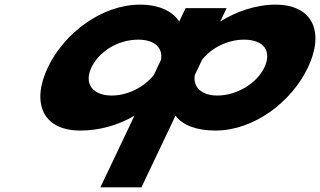

<svg xmlns="http://www.w3.org/2000/svg" viewBox="-20 -548 1380 828"><path d="M1120 -257C1086.3 -186 998.4 -136 917.3 -136C850.4 -136 811.2 -171.1 820.1 -224.3L851.4 -290.1C892.1 -342.2 962.3 -377 1031.9 -377C1119 -377 1153.3 -327 1120 -257ZM186.3 -257C115 -107 162 15 326.1 15C409.6 15 489.5 -8 559.8 -49L412.9 260H589.9L736.8 -49C768.1 -8 826.2 15 909.6 15C1073.7 15 1236.7 -107 1308 -257C1379.4 -407 1331.9 -528 1167.8 -528C1083.1 -528 995.8 -497 929.8 -455L957.4 -513H955.4H782.4H780.4L752.8 -455C726.8 -497 669 -528 584.3 -528C420.2 -528 257.7 -407 186.3 -257ZM374.3 -257C407.6 -327 489.5 -377 576.6 -377C646.2 -377 683.3 -342.2 674.4 -290.1L643.1 -224.3C601.5 -171.1 528.9 -136 462 -136C380.9 -136 340.6 -186 374.3 -257Z"/></svg>

Font: Hussar
Style: BdSuprExtOblFive
Weight: 700
Foundry: Cannot Into Space Fonts
Version: Version 2.00